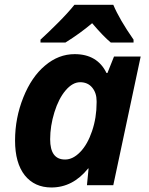

<svg xmlns="http://www.w3.org/2000/svg" viewBox="-20 -786 634 815"><path d="M460.9 -765.6Q487.3 -703.1 546.9 -617.7V-605.5H450.2Q419.4 -630.9 371.1 -687.5Q319.3 -643.6 257.8 -605.5H151.9V-617.7Q182.6 -645.5 226.1 -689Q269.5 -732.4 295.9 -765.6ZM198.2 9.8Q126.5 9.8 85 -42Q43.9 -94.2 43.9 -189.7Q43.9 -285.2 79.1 -372.8Q114.3 -460.4 171.4 -507.8Q228.5 -556.2 296.9 -556.2Q393.1 -556.2 432.1 -476.1H436L463.9 -545.9H577.1L460.9 0H349.1L356 -70.8H354Q289.1 9.8 198.2 9.8ZM256.8 -108.9Q289.6 -108.9 320.6 -140.9Q351.6 -172.9 370.8 -229.7Q390.1 -286.6 390.1 -350.6Q390.1 -354 390.1 -356.9Q390.1 -391.6 371.3 -414.3Q352.5 -437 320.3 -437Q288.1 -437 258.5 -402.3Q229 -367.7 210.9 -309.3Q192.9 -251 192.9 -194.8Q192.9 -108.9 255.9 -108.9Q256.3 -108.9 256.8 -108.9Z"/></svg>

Font: Open Sans Hebrew
Style: Bold Italic
Weight: 700
Italic angle: -12°
Foundry: Ascender Corporation, Yanek Iontef
Version: Version 2.001;PS 002.001;hotconv 1.0.70;makeotf.lib2.5.58329